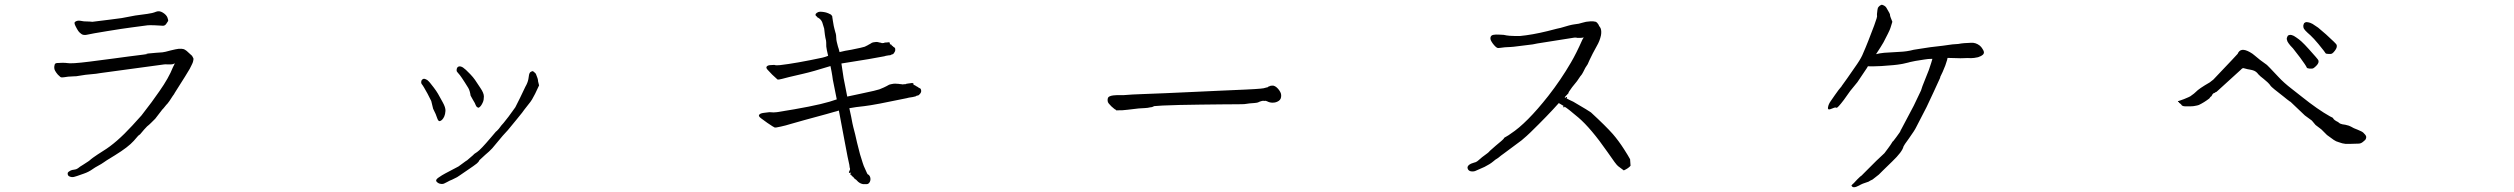

<svg xmlns="http://www.w3.org/2000/svg" viewBox="-20 -734 10540 805"><path d="M598.6 -627.9Q569.3 -624 532.2 -619.1Q495.1 -614.3 429.2 -603.5Q363.3 -592.8 347.2 -588.9Q331.1 -585 322.3 -590.8Q313.5 -596.7 308.6 -603.5Q303.7 -610.4 296.9 -624Q290 -637.7 293.9 -641.6Q297.9 -645.5 305.2 -647Q312.5 -648.4 332 -644.5Q362.3 -643.6 367.2 -642.6Q379.9 -643.6 438.5 -651.4Q483.4 -657.2 490.2 -658.2Q516.6 -663.1 546.9 -668.9Q575.2 -672.9 597.7 -675.8Q620.1 -678.7 633.8 -684.6Q647.5 -690.4 662.6 -681.2Q677.7 -671.9 682.1 -660.2Q686.5 -648.4 684.6 -645.5Q682.6 -642.6 677.2 -634.3Q671.9 -626 663.1 -626Q654.3 -626 646.5 -627Q630.9 -627.9 629.9 -627.9Q606.4 -628.9 598.6 -627.9ZM755.9 -413.1Q735.4 -380.9 720.7 -357.4Q710.9 -341.8 710.9 -341.8V-340.8Q708 -337.9 690.4 -310.5Q680.7 -296.9 677.7 -294.9L676.8 -293.9Q663.1 -276.4 660.2 -274.4Q660.2 -274.4 630.9 -236.3Q628.9 -234.4 613.3 -218.8Q604.5 -210 596.7 -204.1Q585.9 -193.4 567.4 -170.9Q564.5 -168 559.6 -165L541 -143.6Q517.6 -117.2 461.9 -83Q417 -55.7 414.1 -52.7Q406.2 -46.9 391.6 -39.1Q377 -31.2 369.1 -25.4Q351.6 -12.7 331.1 -5.9Q295.9 6.8 290 7.8Q280.3 9.8 271.5 5.9Q263.7 2.9 263.7 -6.8Q263.7 -11.7 270.5 -15.6Q278.3 -21.5 290 -22.5Q299.8 -23.4 306.6 -28.3Q314.5 -35.2 328.1 -43Q356.4 -60.5 361.3 -66.4Q364.3 -69.3 388.7 -85.9Q400.4 -93.8 413.1 -101.6Q467.8 -134.8 534.2 -207L573.2 -250Q619.1 -308.6 648.4 -351.6Q687.5 -407.2 705.1 -452.1Q707 -457 710 -461.9L712.9 -468.8L707 -465.8Q703.1 -463.9 693.4 -463.9Q682.6 -463.9 681.6 -463.9Q675.8 -464.8 668 -463.9L401.4 -427.7Q384.8 -424.8 382.8 -424.8Q334 -420.9 303.7 -415Q300.8 -414.1 292 -414.1Q261.7 -413.1 249 -410.2Q238.3 -408.2 233.4 -411.1Q229.5 -414.1 222.7 -420.9Q215.8 -428.7 210.9 -437.5Q205.1 -448.2 209 -461.9Q210 -468.8 218.8 -469.7Q219.7 -469.7 241.2 -470.7Q255.9 -470.7 260.7 -469.7Q278.3 -465.8 355.5 -475.6Q424.8 -484.4 453.1 -488.3Q481.4 -492.2 518.6 -497.1Q555.7 -502 580.1 -504.9L599.6 -507.8L591.8 -508.8Q642.6 -513.7 661.1 -514.6Q670.9 -515.6 695.3 -522.5Q718.8 -528.3 728.5 -529.3Q741.2 -530.3 749 -528.3Q753.9 -527.3 762.7 -520.5Q766.6 -517.6 774.4 -509.8Q780.3 -503.9 785.2 -500Q790 -492.2 791 -489.3Q792 -485.4 789.1 -474.6Q788.1 -470.7 783.2 -460.9Q778.3 -451.2 775.4 -445.3Q772.5 -440.4 755.9 -413.1Z M1875 19.5Q1866.2 22.5 1854.5 29.3Q1843.8 35.2 1840.8 36.1Q1834 38.1 1829.1 37.1Q1820.3 36.1 1815.4 32.2Q1808.6 27.3 1808.6 22.9Q1808.6 18.6 1815.4 12.7Q1816.4 11.7 1833 1Q1837.9 -2 1846.7 -6.8Q1897.5 -34.2 1902.3 -36.1Q1917 -46.9 1931.6 -57.6Q1941.4 -63.5 1942.4 -65.4Q1942.4 -65.4 1962.9 -83Q1967.8 -87.9 1968.8 -88.9Q1972.7 -90.8 1980.5 -96.7Q1995.1 -106.4 2038.1 -157.2Q2059.6 -182.6 2060.5 -183.6Q2061.5 -183.6 2062.5 -183.6Q2061.5 -183.6 2063.5 -185.5Q2070.3 -191.4 2082 -208Q2085.9 -210.9 2112.3 -245.1L2140.6 -284.2Q2141.6 -285.2 2160.2 -323.2Q2180.7 -367.2 2182.6 -370.1Q2192.4 -386.7 2195.3 -402.3Q2196.3 -411.1 2198.2 -420.9Q2200.2 -425.8 2200.2 -426.8Q2201.2 -430.7 2207 -433.6Q2212.9 -436.5 2214.8 -435.5Q2223.6 -428.7 2226.6 -424.8Q2236.3 -400.4 2235.4 -399.4Q2234.4 -397.5 2240.2 -376Q2221.7 -335 2210.9 -317.4Q2205.1 -307.6 2195.3 -295.9Q2185.5 -284.2 2177.7 -273.4Q2176.8 -270.5 2145.5 -232.4Q2114.3 -194.3 2109.4 -188.5Q2104.5 -183.6 2087.9 -165Q2048.8 -118.2 2043.9 -112.3Q2031.2 -98.6 2014.6 -85Q1993.2 -65.4 1990.2 -62.5Q1988.3 -59.6 1986.3 -55.7Q1983.4 -52.7 1979.5 -48.8Q1965.8 -38.1 1945.3 -24.4Q1942.4 -22.5 1908.2 1Q1904.3 3.9 1896.5 8.8ZM1788.1 -310.5Q1781.2 -325.2 1772.5 -341.3Q1763.7 -357.4 1757.8 -367.2Q1752 -377 1748 -381.8Q1745.1 -385.7 1746.1 -390.6Q1746.1 -395.5 1748.5 -398.4Q1751 -401.4 1753.9 -402.8Q1756.8 -404.3 1760.7 -403.3Q1764.6 -402.3 1771.5 -398.4Q1777.3 -393.6 1782.7 -387.2Q1788.1 -380.9 1798.8 -366.7Q1809.6 -352.5 1816.4 -340.8Q1823.2 -329.1 1835.9 -305.7Q1848.6 -283.2 1847.7 -269Q1846.7 -254.9 1842.8 -246.1Q1838.9 -237.3 1834 -232.4Q1829.1 -227.5 1825.2 -226.6Q1818.4 -223.6 1813.5 -237.3Q1808.6 -252 1806.6 -255.9Q1795.9 -277.3 1795.9 -278.3Q1789.1 -307.6 1788.1 -310.5ZM1943.4 -365.2Q1941.4 -368.2 1928.7 -388.7Q1915 -410.2 1908.2 -418.9Q1901.4 -427.7 1897.5 -431.6Q1893.6 -435.5 1894.5 -440.4Q1894.5 -445.3 1896.5 -449.2Q1898.4 -453.1 1901.9 -454.6Q1905.3 -456.1 1909.7 -455.6Q1914.1 -455.1 1920.9 -451.2Q1927.7 -446.3 1933.6 -440.9Q1939.5 -435.5 1951.7 -422.9Q1963.9 -410.2 1971.7 -398.9Q1979.5 -387.7 1994.1 -365.2Q2008.8 -343.8 2008.8 -329.6Q2008.8 -315.4 2004.9 -306.2Q2001 -296.9 1996.6 -291Q1992.2 -285.2 1988.3 -283.2Q1986.3 -281.2 1981.4 -284.2Q1976.6 -287.1 1974.6 -293Q1972.7 -299.8 1962.9 -315.4Q1954.1 -331.1 1953.1 -333Q1950.2 -353.5 1943.4 -365.2Z M3471.7 -400.4Q3469.7 -413.1 3469.7 -415Q3467.8 -428.7 3461.9 -457Q3386.7 -433.6 3347.7 -424.8Q3307.6 -416 3289.1 -411.1Q3270.5 -406.2 3258.8 -403.3Q3243.2 -399.4 3240.2 -400.4Q3238.3 -401.4 3217.8 -420.9Q3210 -429.7 3200.2 -439.5Q3190.4 -449.2 3194.3 -454.6Q3198.2 -460 3208.5 -460.9Q3218.8 -461.9 3226.6 -461.9Q3233.4 -459 3250 -460.9Q3318.4 -468.8 3427.7 -492.2Q3440.4 -495.1 3452.1 -500Q3445.3 -528.3 3444.3 -539.1Q3444.3 -559.6 3443.4 -563.5Q3440.4 -575.2 3438.5 -588.9Q3435.5 -613.3 3435.5 -614.3Q3435.5 -615.2 3427.7 -639.6Q3422.9 -652.3 3411.1 -659.2Q3409.2 -660.2 3407.2 -661.1Q3407.2 -662.1 3405.3 -664.1Q3402.3 -667 3400.4 -668Q3395.5 -676.8 3411.1 -683.6Q3417 -685.5 3425.8 -684.6Q3435.5 -683.6 3443.4 -681.6Q3453.1 -678.7 3460 -674.8Q3465.8 -672.9 3468.8 -666Q3470.7 -664.1 3469.7 -661.1Q3469.7 -658.2 3470.7 -655.3Q3471.7 -651.4 3471.7 -648.4Q3471.7 -646.5 3472.7 -642.6Q3475.6 -623 3478.5 -613.3Q3480.5 -604.5 3482.4 -598.6Q3484.4 -593.8 3485.4 -585.9Q3486.3 -580.1 3486.3 -573.2Q3486.3 -567.4 3488.3 -558.6Q3491.2 -547.9 3493.2 -539.1Q3497.1 -528.3 3499 -519.5Q3499 -517.6 3500 -515.6Q3522.5 -521.5 3548.8 -525.4Q3597.7 -535.2 3605.5 -538.1Q3612.3 -541 3619.1 -544.9Q3621.1 -545.9 3623 -547.4Q3625 -548.8 3627.9 -549.8Q3631.8 -551.8 3635.7 -554.7Q3639.6 -556.6 3649.4 -557.6Q3655.3 -558.6 3660.2 -557.6Q3665 -556.6 3668 -555.7L3673.8 -554.7Q3676.8 -553.7 3677.7 -553.2Q3678.7 -552.7 3681.6 -553.7H3686.5Q3687.5 -553.7 3689.5 -555.7H3694.3L3705.1 -556.6Q3708 -557.6 3708 -556.6L3709 -555.7H3710L3710.9 -553.7V-549.8Q3710.9 -546.9 3713.9 -547.9Q3716.8 -548.8 3717.8 -544.9Q3718.8 -543 3723.6 -540Q3724.6 -538.1 3726.6 -537.1Q3728.5 -535.2 3731 -534.2Q3733.4 -533.2 3733.4 -527.3Q3734.4 -520.5 3729.5 -513.7Q3725.6 -506.8 3722.7 -506.8L3720.7 -505.9Q3717.8 -505.9 3715.8 -503.9Q3713.9 -502 3706.1 -502Q3700.2 -501 3694.3 -500Q3689.5 -499 3687.5 -498Q3621.1 -485.4 3556.6 -475.6Q3528.3 -471.7 3507.8 -467.8Q3515.6 -417 3515.6 -416Q3515.6 -412.1 3521.5 -383.8L3532.2 -329.1Q3552.7 -334 3591.8 -341.8Q3657.2 -355.5 3667 -359.4Q3676.8 -363.3 3685.5 -367.2Q3688.5 -368.2 3691.4 -370.1Q3693.4 -371.1 3697.3 -373Q3703.1 -376 3708 -378.9Q3713.9 -380.9 3725.6 -382.8Q3733.4 -383.8 3740.2 -382.8Q3747.1 -382.8 3751 -381.8L3759.8 -380.9Q3763.7 -380.9 3764.6 -379.9Q3765.6 -379.9 3769.5 -380.9H3776.4Q3779.3 -382.8 3781.2 -382.8L3787.1 -383.8L3801.8 -385.7Q3805.7 -386.7 3805.7 -385.7L3807.6 -384.8H3809.6V-382.8L3810.5 -378.9Q3810.5 -377 3814.5 -377Q3816.4 -377 3819.3 -374Q3822.3 -373 3828.1 -369.1Q3830.1 -367.2 3832 -366.2Q3835 -364.3 3837.9 -363.3Q3840.8 -362.3 3841.8 -356.4Q3843.8 -348.6 3837.9 -341.3Q3832 -334 3829.1 -334L3825.2 -333Q3822.3 -333 3819.3 -330.1Q3817.4 -329.1 3806.6 -327.1Q3798.8 -326.2 3791 -324.7Q3783.2 -323.2 3781.2 -322.3Q3646.5 -293.9 3604.5 -289.1Q3566.4 -285.2 3541 -280.3L3548.8 -244.1Q3554.7 -211.9 3557.6 -201.2Q3563.5 -180.7 3565.4 -170.9Q3567.4 -160.2 3573.2 -136.7Q3584 -96.7 3585.9 -86.9Q3600.6 -39.1 3601.6 -38.1Q3614.3 -9.8 3615.2 -7.8Q3617.2 -2.9 3620.1 -2Q3623 -1 3624 1Q3627 3.9 3628.9 10.7Q3630.9 20.5 3627 28.3Q3622.1 38.1 3613.3 38.1Q3599.6 38.1 3598.6 38.1Q3589.8 36.1 3585 33.2Q3580.1 30.3 3578.1 28.3Q3576.2 26.4 3572.3 22.5Q3570.3 19.5 3566.4 17.6Q3562.5 14.6 3560.5 12.7Q3559.6 8.8 3551.8 3.9Q3548.8 2 3549.8 2Q3551.8 -1 3547.9 -1Q3545.9 -1 3544.9 -2Q3544.9 -2.9 3545.9 -5.9Q3546.9 -9.8 3548.8 -10.7Q3534.2 -4.9 3542 -18.6Q3544.9 -23.4 3543.9 -27.3Q3542 -32.2 3542 -35.2Q3542 -38.1 3541 -43Q3537.1 -56.6 3519.5 -151.4Q3509.8 -206.1 3499 -260.7L3497.1 -270.5Q3464.8 -260.7 3352.5 -230.5Q3325.2 -222.7 3293.9 -213.9Q3275.4 -208 3252.9 -203.1Q3230.5 -198.2 3228.5 -199.2Q3224.6 -200.2 3197.3 -218.8Q3185.5 -227.5 3171.9 -237.3Q3158.2 -247.1 3163.1 -252.9Q3167 -258.8 3181.6 -260.7Q3201.2 -263.7 3206.1 -263.7Q3224.6 -261.7 3237.3 -263.7Q3392.6 -288.1 3458 -307.6Q3476.6 -313.5 3488.3 -317.4Z M4659.2 -271.5V-273.4Q4655.3 -274.4 4649.9 -279.3Q4644.5 -284.2 4639.6 -288.1Q4633.8 -293.9 4628.9 -299.8Q4624 -305.7 4624 -311.5Q4623 -325.2 4630.4 -329.1Q4637.7 -333 4647.5 -334L4661.1 -335H4688.5L4702.1 -335.9Q4722.7 -337.9 4766.6 -339.4Q4810.5 -340.8 4866.2 -343.3Q4921.9 -345.7 4983.4 -348.6Q5044.9 -351.6 5100.6 -354Q5156.2 -356.4 5200.7 -358.4Q5245.1 -360.4 5264.6 -362.3Q5279.3 -363.3 5290 -367.2Q5292 -367.2 5293 -367.7Q5293.9 -368.2 5294.9 -368.2Q5298.8 -372.1 5301.8 -372.1Q5306.6 -375 5313.5 -375Q5319.3 -376 5326.2 -372.1Q5333 -368.2 5338.9 -361.3Q5344.7 -354.5 5348.1 -347.7Q5351.6 -340.8 5351.6 -335Q5352.5 -318.4 5341.3 -311Q5330.1 -303.7 5318.4 -303.7Q5307.6 -302.7 5295.9 -307.6Q5293 -309.6 5290 -310.1Q5287.1 -310.5 5286.1 -311.5Q5283.2 -310.5 5280.3 -311Q5277.3 -311.5 5275.4 -311.5Q5272.5 -311.5 5270 -310.5Q5267.6 -309.6 5263.7 -308.6Q5262.7 -307.6 5261.2 -307.6Q5259.8 -307.6 5257.8 -305.7Q5255.9 -305.7 5254.4 -305.2Q5252.9 -304.7 5252 -303.7Q5240.2 -301.8 5229.5 -301.3Q5218.8 -300.8 5207 -298.8Q5202.1 -296.9 5172.9 -296.9Q5143.6 -296.9 5102.5 -296.4Q5061.5 -295.9 5013.7 -295.4Q4965.8 -294.9 4924.8 -293.9Q4883.8 -293 4854.5 -291.5Q4825.2 -290 4819.3 -289.1Q4815.4 -287.1 4811.5 -285.6Q4807.6 -284.2 4803.7 -284.2Q4792 -281.2 4778.8 -280.8Q4765.6 -280.3 4753.9 -279.3Q4732.4 -277.3 4708 -273.9Q4683.6 -270.5 4662.1 -271.5Z M6544.9 -327.1H6549.8V-322.3H6546.9Q6560.5 -314.5 6576.2 -307.6Q6644.5 -267.6 6650.4 -262.7Q6712.9 -205.1 6742.2 -171.9Q6766.6 -143.6 6789.1 -108.4Q6806.6 -81.1 6814.5 -66.4L6816.4 -39.1Q6807.6 -28.3 6788.1 -19.5Q6771.5 -32.2 6764.6 -37.1Q6756.8 -42 6719.7 -96.7Q6650.4 -196.3 6597.7 -241.2Q6551.8 -280.3 6539.1 -287.1V-284.2H6534.2V-289.1H6537.1Q6524.4 -295.9 6515.6 -301.8Q6469.7 -250 6396.5 -178.7Q6383.8 -166 6359.4 -145.5Q6307.6 -106.4 6283.2 -88.9Q6274.4 -83 6261.7 -72.3Q6247.1 -63.5 6241.2 -57.6Q6227.5 -45.9 6204.1 -34.2Q6179.7 -23.4 6164.1 -16.6Q6153.3 -13.7 6143.6 -16.6Q6133.8 -20.5 6132.8 -31.2Q6132.8 -37.1 6139.6 -43Q6145.5 -47.9 6159.2 -51.8Q6168.9 -53.7 6174.8 -58.6Q6182.6 -65.4 6194.3 -75.2Q6224.6 -96.7 6225.6 -100.6Q6229.5 -104.5 6251 -123Q6264.6 -133.8 6274.4 -142.6Q6284.2 -151.4 6285.2 -153.3Q6286.1 -157.2 6294.9 -161.1Q6305.7 -167 6314.5 -173.8Q6380.9 -216.8 6471.7 -332Q6524.4 -399.4 6566.4 -471.7Q6588.9 -509.8 6614.3 -567.4Q6617.2 -572.3 6620.1 -577.1Q6613.3 -575.2 6605.5 -575.2Q6594.7 -575.2 6592.8 -575.2Q6589.8 -577.1 6580.1 -576.2L6425.8 -551.8Q6423.8 -550.8 6406.2 -547.9Q6328.1 -538.1 6327.1 -538.1Q6325.2 -538.1 6315.4 -537.1Q6285.2 -536.1 6272.9 -533.7Q6260.7 -531.2 6255.9 -534.2Q6251 -537.1 6244.1 -544.9Q6237.3 -552.7 6232.4 -561.5Q6227.5 -570.3 6229.5 -578.1Q6231.4 -585.9 6241.2 -587.9Q6251 -589.8 6264.6 -588.9Q6278.3 -587.9 6284.2 -587.9Q6296.9 -585 6309.6 -584Q6309.6 -584 6333 -583Q6350.6 -583 6352.5 -583Q6404.3 -587.9 6467.8 -603.5Q6520.5 -617.2 6523.4 -617.2Q6564.5 -629.9 6580.1 -631.8Q6600.6 -633.8 6614.3 -638.7Q6628.9 -643.6 6647.5 -644.5Q6660.2 -645.5 6670.9 -642.6Q6675.8 -640.6 6680.7 -632.8Q6682.6 -630.9 6684.6 -625Q6688.5 -621.1 6691.4 -614.3Q6695.3 -602.5 6692.4 -585.9Q6687.5 -562.5 6674.8 -541Q6656.2 -507.8 6644.5 -482.4Q6641.6 -475.6 6636.7 -464.8Q6626 -450.2 6618.2 -432.6Q6612.3 -420.9 6607.4 -416L6606.4 -415Q6594.7 -397.5 6591.8 -393.6Q6582 -380.9 6571.3 -368.2Q6558.6 -350.6 6557.6 -348.6Q6555.7 -342.8 6554.7 -340.8H6553.7Q6546.9 -333 6540 -326.2Q6542 -325.2 6544.9 -323.2Z M8145.5 -491.2Q8144.5 -487.3 8143.6 -482.4Q8137.7 -460.9 8125 -432.6Q8117.2 -417 8114.3 -410.2H8115.2L8113.3 -405.3L8086.9 -347.7Q8061.5 -293.9 8057.6 -285.2L8013.7 -200.2Q8007.8 -187.5 7983.4 -153.3Q7961.9 -124 7960.9 -120.1Q7956.1 -97.7 7913.1 -56.6Q7886.7 -31.2 7873 -17.6Q7861.3 -5.9 7857.4 -2L7831.1 18.6L7821.3 23.4Q7812.5 29.3 7809.6 29.3Q7789.1 35.2 7774.4 43.9Q7749 57.6 7743.2 44.9L7742.2 43.9L7743.2 43Q7748 37.1 7752 34.2Q7756.8 29.3 7766.6 18.6Q7782.2 2.9 7785.2 2Q7786.1 1 7793 -5.9L7846.7 -59.6Q7877 -88.9 7880.9 -91.8Q7883.8 -95.7 7895.5 -111.3Q7907.2 -127 7911.1 -133.8Q7915 -141.6 7918 -142.6Q7918.9 -144.5 7930.7 -159.2Q7950.2 -184.6 7949.2 -188.5V-189.5H7950.2Q7996.1 -275.4 8003.9 -291L8034.2 -354.5Q8037.1 -366.2 8052.7 -404.3Q8069.3 -443.4 8077.1 -470.7Q8080.1 -480.5 8082 -487.3Q8081.1 -487.3 8080.1 -487.3Q8064.5 -487.3 8047.9 -484.4Q8013.7 -478.5 8010.7 -478.5Q7981.4 -472.7 7980.5 -471.7Q7952.1 -464.8 7948.2 -464.8Q7927.7 -460.9 7867.2 -457Q7827.1 -455.1 7811.5 -456.1Q7809.6 -452.1 7807.6 -449.2Q7770.5 -394.5 7767.6 -389.6L7737.3 -352.5Q7733.4 -346.7 7710.9 -315.4Q7683.6 -279.3 7679.7 -282.2Q7675.8 -285.2 7665 -280.3Q7651.4 -274.4 7647.5 -275.4Q7642.6 -276.4 7644.5 -285.2Q7646.5 -296.9 7655.3 -309.6Q7668.9 -330.1 7672.9 -335Q7690.4 -360.4 7701.2 -372.1Q7701.2 -373 7702.1 -374L7724.6 -405.3L7766.6 -465.8Q7785.2 -493.2 7792 -511.7Q7800.8 -531.2 7813.5 -563.5Q7833 -613.3 7837.9 -627Q7852.5 -666 7849.6 -668.9Q7848.6 -669.9 7851.6 -692.4Q7852.5 -699.2 7853.5 -701.2Q7856.4 -706.1 7861.3 -710Q7868.2 -714.8 7871.1 -713.9Q7883.8 -710 7888.7 -702.1Q7905.3 -674.8 7904.3 -671.9Q7903.3 -668 7914.1 -642.6Q7911.1 -632.8 7906.2 -617.2Q7904.3 -610.4 7895.5 -592.8Q7885.7 -572.3 7877 -556.6Q7868.2 -541 7845.7 -506.8Q7859.4 -510.7 7879.9 -512.7L7944.3 -516.6Q7974.6 -517.6 8003.9 -525.4Q8013.7 -527.3 8035.2 -530.3Q8069.3 -536.1 8073.2 -536.1Q8141.6 -543.9 8151.4 -545.9Q8160.2 -547.9 8191.4 -549.8Q8210 -553.7 8245.1 -554.7Q8263.7 -555.7 8280.3 -543Q8287.1 -537.1 8290 -532.2Q8296.9 -522.5 8297.9 -516.6Q8298.8 -509.8 8293.9 -504.9Q8286.1 -498 8273.4 -494.1Q8255.9 -490.2 8244.1 -490.2Q8229.5 -491.2 8214.8 -490.2Q8199.2 -489.3 8184.6 -490.2Q8158.2 -491.2 8145.5 -491.2Z M9700.2 -549.8Q9680.7 -573.2 9667 -585.9Q9653.3 -597.7 9646 -605.5Q9638.7 -613.3 9637.7 -619.1Q9635.7 -626 9638.7 -632.8Q9639.6 -637.7 9644.5 -639.6Q9649.4 -642.6 9657.2 -640.6Q9665 -639.6 9675.8 -633.8Q9688.5 -626 9699.2 -618.2Q9712.9 -606.4 9732.4 -589.8Q9775.4 -550.8 9776.9 -545.9Q9778.3 -541 9776.9 -535.2Q9775.4 -529.3 9769.5 -521.5Q9763.7 -513.7 9758.8 -510.3Q9753.9 -506.8 9744.1 -507.8Q9733.4 -507.8 9730.5 -510.7Q9730.5 -512.7 9700.2 -549.8ZM9624 -492.2Q9597.7 -526.4 9593.8 -531.2Q9581.1 -543.9 9575.2 -552.7Q9569.3 -560.5 9568.4 -567.4Q9566.4 -573.2 9570.3 -580.1Q9571.3 -585 9577.1 -586.9Q9582 -588.9 9588.9 -586.9Q9596.7 -585 9607.4 -577.1Q9619.1 -569.3 9628.9 -560.5Q9642.6 -547.9 9659.2 -529.3Q9698.2 -486.3 9700.2 -481.4Q9702.1 -476.6 9700.2 -470.7Q9698.2 -464.8 9691.4 -458Q9684.6 -451.2 9679.7 -448.2Q9674.8 -445.3 9663.6 -446.3Q9652.3 -447.3 9651.4 -451.2Q9648.4 -459 9624 -492.2ZM9813.5 -130.9Q9801.8 -131.8 9786.1 -137.7Q9774.4 -140.6 9764.6 -147.5Q9741.2 -164.1 9736.3 -168Q9731.4 -172.9 9712.9 -191.4L9688.5 -210Q9673.8 -227.5 9672.9 -228.5Q9672.9 -228.5 9671.9 -228.5H9672.9L9643.6 -250L9583 -307.6H9582Q9568.4 -317.4 9555.7 -328.1Q9505.9 -366.2 9499 -375V-376Q9489.3 -388.7 9470.7 -403.3Q9456.1 -414.1 9448.2 -422.9Q9441.4 -432.6 9430.7 -437.5Q9423.8 -440.4 9412.1 -442.4Q9408.2 -442.4 9386.7 -448.2Q9381.8 -449.2 9376 -442.4L9278.3 -353.5Q9275.4 -351.6 9274.4 -349.6L9269.5 -347.7Q9266.6 -345.7 9265.6 -344.7Q9262.7 -343.8 9259.8 -342.8V-341.8Q9256.8 -340.8 9253.9 -334Q9252 -330.1 9250 -329.1Q9247.1 -328.1 9246.1 -325.2L9245.1 -324.2Q9244.1 -323.2 9243.2 -321.3Q9221.7 -304.7 9199.2 -293.9Q9195.3 -292 9177.7 -289.1Q9174.8 -288.1 9151.4 -288.1Q9131.8 -287.1 9127 -293Q9125 -296.9 9122.1 -298.8Q9120.1 -299.8 9119.1 -300.8V-301.8H9118.2L9116.2 -302.7V-303.7L9115.2 -306.6L9113.3 -305.7L9112.3 -306.6L9111.3 -309.6Q9113.3 -310.5 9120.1 -312.5Q9131.8 -316.4 9136.7 -318.4Q9160.2 -328.1 9163.1 -330.1Q9182.6 -343.8 9186.5 -348.6Q9199.2 -362.3 9245.1 -388.7Q9249 -391.6 9254.9 -396.5L9253.9 -395.5Q9254.9 -395.5 9254.9 -396.5Q9259.8 -399.4 9263.7 -404.3Q9361.3 -506.8 9362.3 -508.8Q9363.3 -512.7 9365.2 -514.6Q9379.9 -538.1 9423.8 -508.8V-509.8Q9423.8 -508.8 9423.8 -508.8Q9428.7 -504.9 9433.6 -501Q9452.1 -484.4 9484.4 -461.9Q9487.3 -460 9533.2 -411.1Q9555.7 -386.7 9588.9 -361.3Q9591.8 -358.4 9629.9 -329.1Q9698.2 -274.4 9749 -246.1Q9756.8 -242.2 9758.8 -241.2Q9760.7 -241.2 9764.6 -234.4Q9767.6 -230.5 9776.4 -225.6Q9783.2 -222.7 9786.1 -219.7Q9791 -214.8 9800.8 -212.9Q9808.6 -211.9 9813.5 -210.9Q9831.1 -207 9836.9 -203.1Q9847.7 -196.3 9864.3 -190.4Q9883.8 -182.6 9888.7 -177.7Q9898.4 -168 9899.4 -165Q9902.3 -159.2 9899.4 -152.3Q9898.4 -147.5 9887.7 -139.6Q9878.9 -131.8 9868.2 -131.8L9836.9 -130.9Q9817.4 -130.9 9814.5 -130.9Z"/></svg>

Font: ToneOZ-YinPZ-Tsuipita-TC
Style: Regular
Weight: 400
Designer: ÂÆ£ÂøóÂáåJeffrey Xuan(jeffreyx@gmail.com, ToneOZ.com) ÈòøÂù§(cjkFonts)
Foundry: ToneOZ
Version: Version 0.24071